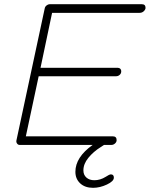

<svg xmlns="http://www.w3.org/2000/svg" viewBox="-20 -690 713 914"><path d="M655.8 -669.9Q672.9 -669.9 672.9 -651.9Q671.9 -643.1 663.8 -636Q655.8 -628.9 645 -628.9H228L172.9 -367.2H541Q548.3 -367.2 553 -362.3Q557.6 -357.4 557.1 -350.1Q557.1 -340.3 549.8 -333.7Q542.5 -327.1 533.2 -327.1H164.1L103 -41H517.1Q535.2 -41 535.2 -22.9Q535.2 -13.7 527.3 -6.8Q519.5 0 509.8 0H475.1L460 9.8Q424.3 32.2 400.6 61.3Q377 90.3 377 121.1Q377 142.6 391.4 155.3Q405.8 168 429.2 168Q457 168 482.9 151.9Q500.5 140.1 507.8 140.1Q522 140.1 522 155.8Q522 172.9 488.8 188.5Q455.6 204.1 422.9 204.1Q384.8 204.1 361.8 182.9Q338.9 161.6 338.9 127.9Q338.9 58.6 420.9 0H74.2Q65.9 0 61.3 -6.6Q56.6 -13.2 58.1 -21L192.9 -649.9Q194.3 -658.2 201.7 -664.1Q209 -669.9 215.8 -669.9Z"/></svg>

Font: Comic Neue Light
Style: Italic
Weight: 300
Italic angle: -12°
Designer: Craig Rozynski
Foundry: Craig Rozynski
Version: Version 2.003;hotconv 1.0.109;makeotfexe 2.5.65596